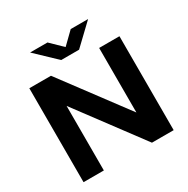

<svg xmlns="http://www.w3.org/2000/svg" viewBox="-206 -1129 1281 1310"><g transform="rotate(-30 434.5 -474.0)"><path d="M79.5 0V-740H250L629.5 -231.5V-740H789.5V0H618.5L239.5 -508.5V0ZM364 -798 206 -948.5H343L434.5 -859.5L526 -948.5H663L505 -798Z"/></g></svg>

Font: Encode Sans Expanded
Style: Bold
Weight: 700
Width: 7
Designer: Multiple Designers
Foundry: Impallari Type
Version: Version 3.000; ttfautohint (v1.8.3) -l 8 -r 50 -G 200 -x 14 